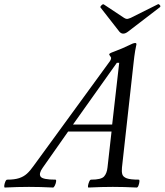

<svg xmlns="http://www.w3.org/2000/svg" viewBox="-86 -878 774 902"><path d="M-63 3Q-67 3 -66 -6Q-65 -15 -61 -24.5Q-57 -34 -52 -34Q-18 -34 3.5 -41Q25 -48 40.5 -62Q56 -76 72 -99L427 -586Q436 -597 436 -606Q436 -609 431 -615Q427 -620 427 -623Q427 -625 432 -628Q437 -631 451 -636Q491 -651 517 -664Q540 -676 549 -676Q555 -676 555 -670Q553 -663 549 -639.5Q545 -616 541 -578L487 -91Q485 -72 488.5 -59.5Q492 -47 509 -40.5Q526 -34 566 -34Q570 -34 569 -24.5Q568 -15 564.5 -6Q561 3 556 3Q496 0 444 0Q392 0 330 3Q326 3 327.5 -6Q329 -15 333 -24.5Q337 -34 342 -34Q389 -34 402.5 -48.5Q416 -63 419 -91L438 -260H234L114 -89Q95 -62 105 -48Q115 -34 175 -34Q179 -34 177.5 -24.5Q176 -15 171.5 -6Q167 3 163 3Q103 0 50 0Q-2 0 -63 3ZM463 -583 257 -293H441L474 -583ZM493 -720Q483 -720 475 -729L386 -843Q384 -847 391 -853.5Q398 -860 402 -857L497 -794Q505 -789 511 -789Q515 -789 528 -794L656 -858Q660 -860 665 -854Q670 -848 665 -844L515 -729Q503 -720 493 -720Z"/></svg>

Font: Junicode SmExp
Style: Italic
Weight: 400
Width: 6
Italic angle: -11°
Designer: Peter S. Baker
Version: Version 2.205; ttfautohint (v1.8.4)